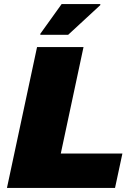

<svg xmlns="http://www.w3.org/2000/svg" viewBox="-20 -918 651 938"><path d="M14 0 161 -688H388L277 -168H578L542 0ZM177 -748V-753L281 -898H470V-893L313 -748Z"/></svg>

Font: Saira Expanded ExtraBold
Style: Italic
Weight: 800
Width: 7
Italic angle: -12°
Designer: Hector Gatti with collaboration of the Omnibus-Type team
Foundry: Omnibus-Type
Version: Version 1.101